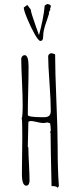

<svg xmlns="http://www.w3.org/2000/svg" viewBox="-20 -940 401 971"><path d="M177.2 -762.2Q172.9 -773.9 161.9 -805.2Q150.9 -836.4 144 -857.9Q136.2 -881.8 135.3 -892.1L118.2 -915L100.1 -901.9Q100.6 -887.2 117.9 -845.2Q135.3 -803.2 155 -768.1Q174.8 -732.9 184.1 -732.9Q198.2 -732.9 198.2 -753.9Q198.2 -772.5 202.6 -791Q207 -809.6 216.3 -835Q223.6 -856.9 228 -871.1L227.1 -877L234.4 -892.1L233.4 -897Q237.3 -905.8 237.3 -908.2Q237.3 -917 219.2 -919.9L206.1 -912.1Q200.7 -849.1 177.2 -762.2ZM271.5 11.2 277.8 0Q271.5 -82.5 271.5 -198.2Q271.5 -281.2 265.1 -431.6Q258.8 -581.1 258.8 -665L250 -668.5Q241.2 -670.9 240.7 -670.9Q234.4 -670.9 229 -666.3Q223.6 -661.6 223.6 -655.8Q223.6 -612.8 230.5 -518.1Q236.8 -429.2 236.8 -379.9Q236.8 -361.8 228.5 -354.5Q220.2 -347.2 200.7 -347.2H197.3Q120.6 -347.2 120.6 -358.9Q120.6 -406.2 122.6 -480Q124.5 -552.7 124.5 -603Q124.5 -661.1 104.5 -661.1Q97.7 -661.1 92.5 -655.3Q87.4 -649.4 87.4 -642.1Q87.4 -608.4 91.3 -525.4Q94.7 -452.1 94.7 -408.2Q94.7 -351.1 89.8 -341.8Q92.8 -335.4 92.8 -244.1L91.8 -152.8L90.8 -61Q90.8 -1 112.8 -1Q121.1 -1 125.2 -8.5Q129.4 -16.1 129.4 -26.9Q129.4 -54.7 126.5 -110.4Q123.5 -166 123.5 -193.8L120.6 -198.2Q120.6 -219.7 122.1 -261.2Q123.5 -303.2 123.5 -324.2L133.8 -328.1Q145.5 -328.1 165.5 -323.2Q188 -317.9 197.8 -317.9Q209 -317.9 217.8 -320.8L233.4 -316.9Q236.8 -296.9 236.8 -279.8L233.4 -271L235.8 -267.1Q235.8 -210.4 240.7 1Q271 1 271.5 11.2ZM210.4 -358.9 208.5 -360.8V-358.9Z"/></svg>

Font: Amatica SC
Style: Regular
Weight: 400
Version: Version 2.000